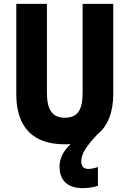

<svg xmlns="http://www.w3.org/2000/svg" viewBox="-20 -734 667 990"><path d="M399 99C399 60 423 22 482 -41C536 -84 564 -155 564 -250V-714H406V-255C406 -164 378 -127 314 -127C253 -127 222 -164 222 -254V-714H64V-247C64 -78 151 10 312 10C323 10 334 10 344 9C304 47 287 85 287 125C287 195 327 236 406 236C433 236 463 232 485 224V127C474 132 450 137 436 137C414 137 399 126 399 99Z"/></svg>

Font: Noto Sans Georgian Condensed ExtraBold
Style: Regular
Weight: 800
Width: 3
Designer: Monotype Design Team, Akaki Razmadze
Foundry: Google LLC
Version: Version 2.005